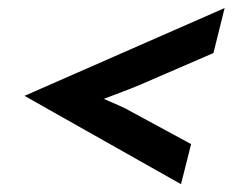

<svg xmlns="http://www.w3.org/2000/svg" viewBox="-20 -558 592 489"><path d="M441 -88.9 42.4 -313.9 552.1 -537.5 523.6 -422.9 337.5 -342.4Q316 -333.3 292 -324.3Q268.1 -315.3 244.4 -306.2Q263.9 -297.9 283.3 -289.2Q302.8 -280.6 319.4 -270.8L466.7 -191Z"/></svg>

Font: Afacad
Style: Italic
Weight: 400
Italic angle: -14°
Designer: Kristian Moeller
Foundry: Dicotype
Version: Version 1.000